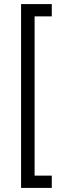

<svg xmlns="http://www.w3.org/2000/svg" viewBox="-20 -780 326 938"><path d="M83 138V-760H233V-700H149V78H233V138Z"/></svg>

Font: IBM Plex Sans Cond
Style: Regular
Weight: 400
Width: 3
Designer: Mike Abbink, Paul van der Laan, Pieter van Rosmalen
Foundry: Bold Monday
Version: Version 1.3